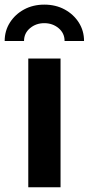

<svg xmlns="http://www.w3.org/2000/svg" viewBox="-55 -794 376 814"><path d="M64.9 0V-545.9H201.7V0ZM132.8 -774.4Q181.2 -774.4 219 -753.9Q256.8 -733.4 279.1 -698.5Q301.3 -663.6 301.3 -620.1H218.8Q218.8 -653.3 193.4 -674.6Q168 -695.8 132.8 -695.8Q97.7 -695.8 72.3 -674.6Q46.9 -653.3 46.9 -620.1H-35.2Q-35.2 -663.6 -12.9 -698.5Q9.3 -733.4 47.1 -753.9Q85 -774.4 132.8 -774.4Z"/></svg>

Font: Inter Cardless
Style: Bold
Weight: 700
Designer: Rasmus Andersson
Foundry: rsms
Version: Version 4.001;git-9221beed3